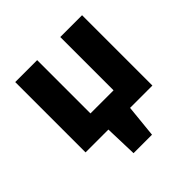

<svg xmlns="http://www.w3.org/2000/svg" viewBox="-189 -704 1052 1052"><g transform="rotate(-45 337.0 -178.0)"><path d="M255 0H78V-545H248V-132H427V-545H596V0H423L404 189H261Z"/></g></svg>

Font: Nebula Sans Bold
Style: Regular
Weight: 700
Designer: Paul D. Hunt for Adobe (as Source Sans)
Foundry: Nebula Entertainment & Broadcasting LLC
Version: Version 1.010